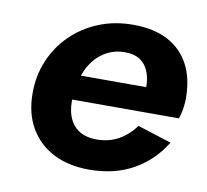

<svg xmlns="http://www.w3.org/2000/svg" viewBox="-61 -536 661 613"><g transform="rotate(10 269.5 -230.0)"><path d="M264 10Q347 10 408 -24.5Q469 -59 506 -120L396 -155Q375 -125 343.5 -107Q312 -89 272 -89Q236 -89 213 -104.5Q190 -120 180 -149Q170 -178 174 -216Q177 -252 187.5 -282Q198 -312 216 -333.5Q234 -355 258.5 -367Q283 -379 313 -379Q343 -379 361.5 -367Q380 -355 389.5 -333Q399 -311 399 -280Q399 -269 395 -257Q391 -245 386 -235L420 -281H113V-201H519Q524 -214 527 -232.5Q530 -251 530 -267Q530 -332 506 -377Q482 -422 436.5 -446Q391 -470 324 -470Q263 -470 212 -449Q161 -428 123.5 -391Q86 -354 65.5 -305Q45 -256 45 -200Q45 -134 72.5 -87Q100 -40 149 -15Q198 10 264 10Z"/></g></svg>

Font: Jost SemiBold
Style: Italic
Weight: 600
Italic angle: -5°
Version: Version 3.710